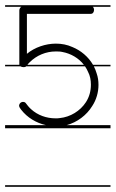

<svg xmlns="http://www.w3.org/2000/svg" viewBox="-22 -483 444 735"><path d="M-2.5 226V232H401V226ZM-2.5 -463V-457H59.8C55.1 -454.6 52 -448.5 52 -443V-236C52 -235.7 52 -235.3 52.1 -235H-2.5V-229H56.3C59.5 -226.9 64.1 -226 68 -226C71 -226 74 -226 77 -228L78 -229H303.5C308 -222.4 311.8 -215.4 315 -208C323 -193 326 -176 326 -159C326 -135 320 -112 307 -92C285 -58 247 -35 207 -31C202 -30 196 -30 190 -30C156 -30 122 -42 97 -65C89 -72 82 -81 76 -89C73 -92 70 -93 66 -93C60 -93 54 -89 52 -83C52 -82 51 -80 51 -79C51 -73 56 -67 59 -63C82.5 -32.7 116.8 -12.2 153.8 -4H-2.5V8H401V-4H233.3C273.4 -14.8 309.6 -41.9 331 -77C347 -101 355 -130 355 -158C355 -173 353 -188 348 -202C345.3 -211.4 341.7 -220.4 337.3 -229H401V-235H334C316.3 -265.5 287.9 -289.6 255 -303C235 -312 214 -316 192 -316C153 -316 111 -302 81 -277V-430H326C334 -430 338 -438 338 -445C338 -448 337 -453 335 -455C334.3 -455.9 333.6 -456.5 332.9 -457H401V-463ZM82.9 -235C85.7 -238.5 88.5 -242.1 92 -245C118 -271 154 -286 191 -286C200 -286 209 -286 217 -284C249.5 -278 279.2 -260.5 299.1 -235Z"/></svg>

Font: LetsTraceRuled
Style: Medium
Weight: 500
Version: Version 003.000